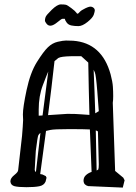

<svg xmlns="http://www.w3.org/2000/svg" viewBox="-20 -853 619 872"><path d="M406 -816.7C402.9 -819.7 398.8 -821.8 393.8 -822.8C388.8 -823.7 380 -821.3 367.7 -815.4C355.3 -809.6 346.8 -804 342 -798.6C337.3 -793.2 334.1 -790.5 332.3 -790.5C330.5 -790.5 328.4 -792.5 325.9 -796.4C323.5 -800.3 316.2 -806.8 304.2 -815.9C292.2 -825 283.9 -830.2 279.3 -831.3C274.7 -832.4 267.1 -833 256.3 -833C245.6 -833 231.9 -824.9 215.1 -808.6C198.3 -792.3 189 -781.2 187 -775.4C185.1 -769.5 184.1 -764.5 184.1 -760.3C184.1 -756 186.8 -750.7 192.1 -744.4C197.5 -738 204.2 -735.4 212.2 -736.6C220.1 -737.7 230 -743.2 241.7 -752.9C253.4 -762.7 260.7 -767.6 263.7 -767.6H274.4C274.7 -763.7 277.4 -758.1 282.5 -751C287.5 -743.8 294.8 -739.3 304.2 -737.3C313.6 -735.4 324.3 -734.4 336.2 -734.4C348.1 -734.4 361.9 -740.7 377.7 -753.4C393.5 -766.1 402.9 -777.2 406 -786.6C409.1 -796.1 410.6 -802.7 410.6 -806.4C410.6 -810.1 409.1 -813.6 406 -816.7ZM27.3 -29.8V-28.3C28.3 -17.3 34.6 -10.3 46.1 -7.3C57.7 -4.4 75.8 -2.9 100.3 -2.9C124.9 -2.9 144.3 -4.3 158.4 -7.1C172.6 -9.8 182.1 -16.9 187 -28.3L191.4 -45.9L190.9 -46.9L188 -53.2L172.9 -60.5C166.7 -61.5 163.2 -62.2 162.6 -62.5C171.7 -127.6 180.5 -192.9 189 -258.3C190.3 -258.6 196.7 -260.1 208.3 -262.7C219.8 -265.3 248.5 -266.6 294.2 -266.6C339.9 -266.6 371.3 -266.1 388.2 -265.1C390.5 -201 393.1 -136.7 396 -72.3C385.9 -69 377.3 -64 370.1 -57.4C363 -50.7 359.4 -42.5 359.4 -32.7V-30.3C360.4 -18.6 367.4 -11.1 380.4 -7.8L537.6 -1L545.9 -34.2L540 -45.9L502.9 -76.7L492.2 -386.2C493.5 -393.7 494.1 -403.9 494.1 -416.7C494.1 -429.6 493.7 -443.7 492.7 -459C491.7 -474.3 488.3 -493 482.4 -515.1C456.1 -610.5 399.3 -661.5 312 -668C299 -668.6 288.2 -668.9 279.8 -668.9C271.3 -668.9 258.9 -667.1 242.4 -663.3C226 -659.6 211 -651.2 197.5 -638.2C184 -625.2 167.3 -602.8 147.5 -571C127.6 -539.3 112.1 -497.1 100.8 -444.3C89.6 -391.6 84 -354.5 84 -333L85 -308.1C84.3 -289.9 82.7 -265.8 80.1 -235.8L62.5 -80.6C62.5 -74.7 56.6 -67.1 44.9 -57.9C33.2 -48.6 27.3 -39.2 27.3 -29.8ZM155.8 -355C155.8 -396.3 162 -433.4 174.6 -466.3C187.1 -499.2 195.3 -519.9 199.2 -528.3C190.4 -461.9 181.8 -395.3 173.3 -328.6L155.8 -327.6ZM142.6 -167.5C147.8 -210.8 151.7 -234.7 154.3 -239.3C156.9 -243.8 160 -247.1 163.6 -249C156.4 -189.8 149.6 -130.5 143.1 -71.3C139.8 -74.2 138 -77.6 137.7 -81.5ZM227.5 -575.2 245.1 -589.8H245.6C253.1 -594.4 272.5 -597 303.7 -597.7H349.1L380.9 -568.8C382.2 -489.7 384 -410.5 386.2 -331.1C377.8 -331.4 365.6 -332.3 349.9 -333.7C334.1 -335.2 312.8 -335.9 286.1 -335.9L198.2 -330.1C208.7 -411.5 218.4 -493.2 227.5 -575.2ZM428.7 -106.4C428.7 -94.7 427.9 -86.9 426.3 -83C425 -81.7 422.5 -80.2 418.9 -78.6C418 -139.2 416.7 -199.9 415 -260.7C420.2 -258.8 423.5 -257.2 424.8 -255.9ZM412.6 -338.4C410.6 -404.1 408.2 -470.1 405.3 -536.1C405.6 -535.8 407.5 -531.7 410.9 -523.7C414.3 -515.7 418 -487 421.9 -437.5L428.7 -348.1Z"/></svg>

Font: Drukaatie burti
Style: Regular
Weight: 400
Version: Version 0.14.4